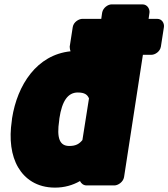

<svg xmlns="http://www.w3.org/2000/svg" viewBox="-20 -808 768 876"><path d="M35 -268 34 -258C21 -173 31 -98 63 -44C93 7 147 48 231 48C274 48 312 37 345 18C350 29 361 38 375 38H502C518 38 542 23 546 0L632 -558H671C687 -558 710 -572 714 -595L728 -685C730 -701 720 -722 697 -722H658L662 -750C664 -766 653 -788 630 -788H489C473 -788 450 -773 446 -750L442 -722H356C340 -722 316 -708 312 -685L298 -595C298 -593 299 -580 302 -574C148 -558 59 -421 35 -268ZM413 -558C413 -558 419 -555 413 -558ZM386 -359 356 -169C342 -152 327 -142 296 -142C252 -142 238 -178 250 -258L251 -268C263 -348 290 -386 335 -386C366 -386 379 -376 386 -359Z"/></svg>

Font: Asimov Print
Style: EIt
Weight: 500
Designer: Google
Version: Version 2.000980; 2014